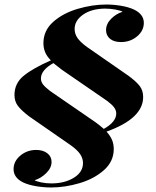

<svg xmlns="http://www.w3.org/2000/svg" viewBox="-20 -734 688 849"><path d="M613 -305Q613 -210 451 -152Q468 -133 475.5 -115Q483 -97 483 -75Q483 -20 439.5 18.5Q396 57 331.5 76Q267 95 206 95Q174 95 140.5 89.5Q107 84 83 73Q40 52 40 14Q40 -21 70 -46Q100 -71 140 -71Q170 -71 189 -56.5Q208 -42 208 -18Q208 8 185 31Q162 54 133 63Q141 68 162 72.5Q183 77 207 77Q266 77 306.5 52Q347 27 347 -13Q347 -34 334 -53Q321 -72 291 -93L108 -220Q74 -246 59 -266Q44 -286 44 -314Q44 -366 85.5 -399.5Q127 -433 205 -467Q187 -485 179.5 -503.5Q172 -522 172 -543Q172 -599 215.5 -637.5Q259 -676 324 -695Q389 -714 450 -714Q482 -714 515 -708.5Q548 -703 572 -692Q616 -671 616 -633Q616 -598 586 -573Q556 -548 515 -548Q484 -548 466.5 -562.5Q449 -577 449 -601Q449 -628 471 -650.5Q493 -673 522 -682Q515 -687 491.5 -691.5Q468 -696 443 -696Q384 -695 347 -669Q310 -643 310 -606Q310 -584 323 -565.5Q336 -547 365 -526L548 -399Q582 -374 597.5 -354Q613 -334 613 -305ZM494 -232Q494 -246 485 -258.5Q476 -271 455 -287L253 -426Q241 -435 216 -455Q161 -424 161 -387Q161 -373 170 -361Q179 -349 201 -332L403 -193Q421 -180 439 -164Q494 -195 494 -232Z"/></svg>

Font: Playfair Display SC
Style: Bold Italic
Weight: 700
Italic angle: -14°
Designer: Claus Eggers Sørensen
Foundry: Claus Eggers Sørensen
Version: Version 1.200; ttfautohint (v1.6)